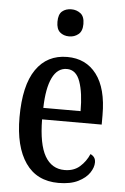

<svg xmlns="http://www.w3.org/2000/svg" viewBox="-54 -797 551 847"><g transform="rotate(5 221.0 -374.0)"><path d="M237 10Q141 10 91 -62Q41 -134 41 -264Q41 -405 90 -476Q139 -547 228 -547Q311 -547 358 -485Q405 -423 405 -305V-263H141Q142 -153 172 -101Q202 -49 259 -49Q300 -49 326.5 -72.5Q353 -96 367 -129Q377 -125 383.5 -116.5Q390 -108 390 -94Q390 -72 374 -48Q358 -24 324 -7Q290 10 237 10ZM307 -314Q307 -395 289.5 -444.5Q272 -494 231 -494Q189 -494 166.5 -447.5Q144 -401 142 -314ZM228 -638Q203 -638 187 -652Q171 -666 171 -698Q171 -731 187 -744.5Q203 -758 228 -758Q251 -758 268.5 -744.5Q286 -731 286 -698Q286 -666 268.5 -652Q251 -638 228 -638Z"/></g></svg>

Font: Noto Serif Lao ExtraCondensed Medium
Style: Regular
Weight: 500
Width: 2
Designer: Monotype Design Team
Foundry: Monotype Imaging Inc.
Version: Version 2.003; ttfautohint (v1.8.4.7-5d5b)